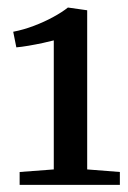

<svg xmlns="http://www.w3.org/2000/svg" viewBox="-20 -926 350 523"><path d="M126.5 -464.5V-816Q117 -813.5 97.8 -809.2Q78.5 -805 58 -801.5Q37.5 -798 24.5 -797L16 -839.5Q44.5 -845 72.8 -855.8Q101 -866.5 125.2 -879.8Q149.5 -893 165 -905.5L217.5 -898V-464.5L306.5 -457.5V-422.5H33.5V-457.5Z"/></svg>

Font: Merriweather 48pt
Style: Regular
Weight: 400
Version: Version 2.100